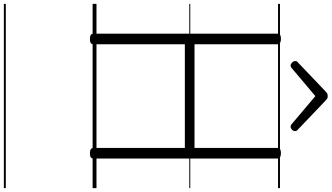

<svg xmlns="http://www.w3.org/2000/svg" viewBox="-381 -875 1715 993"><g transform="rotate(90 476.5 -378.5)"><path d="M181 14Q154 14 154 -5V-955Q154 -965 160.5 -969.5Q167 -974 181 -974Q209 -974 209 -955V-527H745V-955Q745 -965 751.5 -969.5Q758 -974 772 -974Q800 -974 800 -955V-5Q800 5 793.5 9.5Q787 14 772 14Q745 14 745 -5V-477H209V-5Q209 5 202.5 9.5Q196 14 181 14ZM318 -1024Q311 -1024 303.5 -1031.5Q296 -1039 296 -1047Q296 -1050 296.5 -1053.5Q297 -1057 301 -1060L451 -1203Q457 -1209 462.5 -1212.5Q468 -1216 477 -1216Q486 -1216 491 -1212.5Q496 -1209 502 -1203L653 -1059Q656 -1056 657 -1052.5Q658 -1049 658 -1046Q658 -1038 650.5 -1031Q643 -1024 636 -1024Q631 -1024 627 -1026Q623 -1028 619 -1032L477 -1152L335 -1032Q331 -1028 327 -1026Q323 -1024 318 -1024ZM0 449H953V459H0ZM0 -20H953V0H0ZM0 -505H953V-500H0ZM0 -969H953V-959H0Z"/></g></svg>

Font: Playwrite IT Trad Guides
Style: Regular
Weight: 400
Designer: Veronika Burian, José Scaglione
Foundry: TypeTogether
Version: Version 1.003